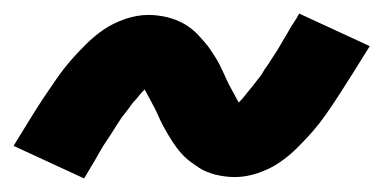

<svg xmlns="http://www.w3.org/2000/svg" viewBox="-39 -442 565 283"><path d="M85 -179 -19 -227Q-6 -248 5 -266Q16 -284 26 -299Q36 -314 45.5 -327.5Q55 -341 64.5 -352Q74 -363 87 -376Q100 -389 114 -398.5Q128 -408 145.5 -414Q163 -420 180 -420Q187 -420 194.5 -419Q202 -418 208 -416.5Q214 -415 220.5 -412.5Q227 -410 233 -406.5Q239 -403 244.5 -398.5Q250 -394 254 -389.5Q258 -385 262.5 -380Q267 -375 271 -369Q275 -363 278.5 -357.5Q282 -352 285 -346Q288 -340 290.5 -334.5Q293 -329 295.5 -323.5Q298 -318 302.5 -310Q307 -302 310 -296Q313 -290 317 -284.5Q321 -279 321 -277H320Q318 -277 313.5 -278Q309 -279 305 -279L301 -278Q300 -278 300 -279Q300 -280 304.5 -283.5Q309 -287 313.5 -291.5Q318 -296 321.5 -300.5Q325 -305 327.5 -308Q330 -311 332.5 -314Q335 -317 337.5 -320.5Q340 -324 343 -327.5Q346 -331 348.5 -335.5Q351 -340 354 -344Q357 -348 360 -353Q363 -358 366.5 -363Q370 -368 373 -373.5Q376 -379 379.5 -384.5Q383 -390 386.5 -396.5Q390 -403 394.5 -409.5Q399 -416 402 -422L506 -374Q493 -353 482 -335.5Q471 -318 461 -302.5Q451 -287 441.5 -273.5Q432 -260 422.5 -249Q413 -238 400 -225Q387 -212 373 -202.5Q359 -193 341.5 -187Q324 -181 307 -181Q300 -181 292.5 -182Q285 -183 279 -184.5Q273 -186 266.5 -188.5Q260 -191 254 -195Q248 -199 242.5 -203Q237 -207 232.5 -211.5Q228 -216 224 -221Q220 -226 216 -232Q212 -238 208.5 -244Q205 -250 202 -255.5Q199 -261 196.5 -266.5Q194 -272 191.5 -277.5Q189 -283 184.5 -291Q180 -299 177 -305Q174 -311 170 -316.5Q166 -322 166 -324V-325Q167 -325 168 -325Q170 -325 174 -324Q178 -323 182 -323H187Q187 -321 182.5 -317.5Q178 -314 173.5 -309.5Q169 -305 165.5 -300.5Q162 -296 159.5 -293.5Q157 -291 154.5 -287.5Q152 -284 149.5 -280.5Q147 -277 144 -273.5Q141 -270 138.5 -266Q136 -262 133 -257.5Q130 -253 127 -248Q124 -243 120.5 -238Q117 -233 113.5 -227.5Q110 -222 107 -216.5Q104 -211 100.5 -205Q97 -199 93 -192.5Q89 -186 85 -179Z"/></svg>

Font: Iosevka Heavy
Style: Italic
Weight: 900
Italic angle: -9°
Monospace: yes
Designer: Belleve Invis
Foundry: Belleve Invis
Version: Version 32.5.0; ttfautohint (v1.8.4)